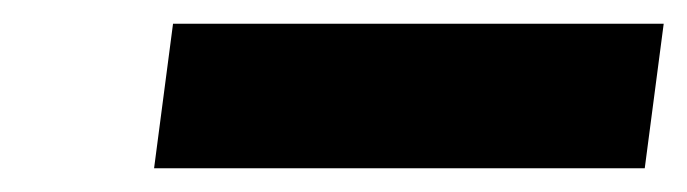

<svg xmlns="http://www.w3.org/2000/svg" viewBox="-20 -672 580 162"><path d="M126 -652 110 -530H524L540 -652Z"/></svg>

Font: Charger
Style: HemiRT
Weight: 900
Designer: Jasper
Foundry: Cannot Into Space Fonts
Version: Version 0.99